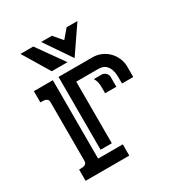

<svg xmlns="http://www.w3.org/2000/svg" viewBox="-147 -710 768 816"><g transform="rotate(-30 237.0 -302.5)"><path d="M215.3 -384.8V-82.5H160.2V-439.9H326.7Q349.1 -439.9 368.9 -431.4Q388.7 -422.9 403.3 -408Q418 -393.1 426.5 -373.3Q435.1 -353.5 435.1 -331.1V-280.8H379.9Q379.9 -296.9 379.6 -315.2Q379.4 -333.5 374.3 -348.9Q369.1 -364.3 357.4 -374.5Q345.7 -384.8 322.3 -384.8ZM39.1 -439.9H132.3V-55.2H253.4V0H39.1V-55.2Q44.9 -55.2 51.8 -55.4Q58.6 -55.7 64.2 -57.4Q69.8 -59.1 73.5 -63.5Q77.1 -67.9 77.1 -76.7V-362.8Q77.1 -371.6 73.5 -376.2Q69.8 -380.9 64.2 -382.6Q58.6 -384.3 52 -384.5Q45.4 -384.8 39.1 -384.8ZM348.6 -605.5 259.3 -475.1 170.4 -605.5H223.1L259.3 -563L295.4 -605.5ZM147.5 -475.1 68.8 -605.5H131.8L224.6 -475.1ZM296.9 -280.8Q296.9 -291 297.1 -300.8Q297.4 -310.5 296.6 -320.3Q295.9 -330.1 293.5 -339.1Q291 -348.1 285.2 -356.9H323.2Q335 -356.9 343.5 -348.4Q352.1 -339.8 352.1 -328.1V-280.8Z"/></g></svg>

Font: Isar CAT
Style: Regular
Weight: 400
Designer: Digitized by Peter Wiegel
Foundry: CAT-Fonts, Peter Wiegel
Version: Version 1.000; ttfautohint (v1.3)